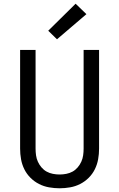

<svg xmlns="http://www.w3.org/2000/svg" viewBox="-20 -1003 640 1031"><path d="M300 8Q272 8 243.5 3Q215 -2 189.5 -15Q164 -28 143.5 -48.5Q123 -69 110.5 -94.5Q98 -120 93 -148Q88 -176 88 -205V-735H171V-205Q171 -187 173.5 -169Q176 -151 183.5 -134.5Q191 -118 203 -104Q215 -90 230.5 -81.5Q246 -73 264 -69.5Q282 -66 300 -66Q318 -66 336 -69.5Q354 -73 369.5 -81.5Q385 -90 397 -104Q409 -118 416.5 -134.5Q424 -151 426.5 -169Q429 -187 429 -205V-735H512V-205Q512 -176 507 -148Q502 -120 489.5 -94.5Q477 -69 456.5 -48.5Q436 -28 410.5 -15Q385 -2 356.5 3Q328 8 300 8ZM286 -792 239 -838 386 -983 444 -927Z"/></svg>

Font: Iosevka SS04 Extended
Style: Regular
Weight: 400
Width: 7
Monospace: yes
Designer: Belleve Invis
Foundry: Belleve Invis
Version: Version 19.0.0; ttfautohint (v1.8.4)